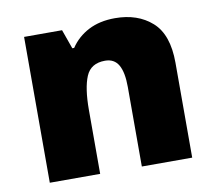

<svg xmlns="http://www.w3.org/2000/svg" viewBox="-67 -640 804 717"><g transform="rotate(-10 335.0 -281.5)"><path d="M412 -563Q498 -563 552 -515Q606 -467 606 -360V0H415V-302Q415 -357 399 -385Q383 -413 348 -413Q294 -413 275.5 -369Q257 -325 257 -242V0H66V-553H210L236 -480H243Q269 -519 311.5 -541Q354 -563 412 -563Z"/></g></svg>

Font: Noto Sans Ethiopic Black
Style: Regular
Weight: 900
Designer: Monotype Design Team
Foundry: Monotype Imaging Inc.
Version: Version 2.102; ttfautohint (v1.8.4.7-5d5b)